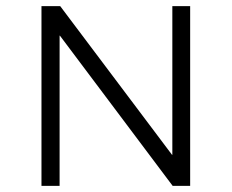

<svg xmlns="http://www.w3.org/2000/svg" viewBox="-20 -605 754 625"><path d="M115 0H174V-489H175L542 0H599V-585H541V-101H540L176 -585H115Z"/></svg>

Font: Saira UNSAM Light SC
Style: Regular
Weight: 300
Designer: Hector Gatti with collaboration of the Omnibus-Type team
Foundry: Omnibus-Type
Version: Version 1.072;PS 001.072;hotconv 1.0.88;makeotf.lib2.5.64775